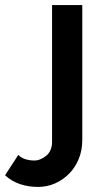

<svg xmlns="http://www.w3.org/2000/svg" viewBox="-141 -543 408 756"><path d="M8 193Q-29 193 -62 182Q-95 171 -121 147L-69 67Q-57 79 -40.5 84Q-24 89 -6 89Q7 89 19.5 83.5Q32 78 42.5 69Q53 60 58.5 46Q64 32 64 17V-523H183V8Q183 49 169 83Q155 117 130.5 141.5Q106 166 75 179.5Q44 193 8 193Z"/></svg>

Font: Rising Sun SemiBold
Style: Regular
Weight: 600
Designer: Matt McInerney, Pablo Impallari, Rodrigo Fuenzalida (Raleway font), Stephen Hutchings (Greek), Cristiano Sobral (main ch
Foundry: The Rising Sun Project Authors
Version: Version 4.327; ttfautohint (v1.8.4.7-5d5b-dirty)